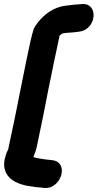

<svg xmlns="http://www.w3.org/2000/svg" viewBox="-20 -746 488 961"><path d="M194 194Q222 198 242.5 186.5Q263 175 275.5 155Q288 135 289.5 113.5Q291 92 280 76Q269 60 244 56Q238 55 226 54Q214 53 207 52Q184 49 169 46Q155 43 147 40Q159 10 163 -6L182 -98Q184 -106 188.5 -128.5Q193 -151 199 -180.5Q205 -210 211 -241Q222 -300 232 -346Q255 -461 267 -514L277 -563L278 -567Q286 -576 295 -579Q303 -581 327 -582.5Q351 -584 372 -587Q401 -590 419 -606Q437 -622 444 -643.5Q451 -665 447 -685Q443 -705 427 -717Q411 -729 384 -725Q376 -725 356.5 -723Q337 -721 316 -718.5Q295 -716 284 -713Q208 -692 156 -615Q149 -604 146 -593L144 -584Q141 -577 139 -566Q134 -548 127 -514Q115 -460 92 -344Q86 -314 78.5 -277Q71 -240 64 -204.5Q57 -169 52 -145Q44 -108 42 -98L23 -8L22 -2Q22 0 17.5 9Q13 18 11 25Q-6 72 5 106Q23 164 111 183Q133 187 163 191Q168 191 179 192Q190 193 194 194Z"/></svg>

Font: Balsamiq Sans
Style: Bold Italic
Weight: 700
Italic angle: -12°
Designer: Michael Angeles
Foundry: Balsamiq SRL
Version: Version 1.020; ttfautohint (v1.8.4.7-5d5b);gftools[0.9.26]